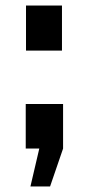

<svg xmlns="http://www.w3.org/2000/svg" viewBox="-20 -539 320 694"><path d="M204 -519H74V-356H204ZM208 -2V-163H73V-2H122L90 135H161Z"/></svg>

Font: RT Raleway ExtraBold
Style: Regular
Weight: 400
Designer: Matt McInerney, Pablo Impallari, Rodrigo Fuenzalida — Edited by Milan Moffatt in April 2016
Foundry: Matt McInerney, Pablo Impallari, Rodrigo Fuenzalida — Edited by Milan Moffatt in April 2016
Version: Version 3.001